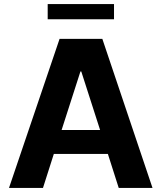

<svg xmlns="http://www.w3.org/2000/svg" viewBox="-20 -918 789 938"><path d="M190 0 243 -166H507L560 0H725L480 -728H271L24 0ZM213 -824H537V-898H213ZM281 -283 373 -569H377L469 -283Z"/></svg>

Font: Wafeq
Style: Bold
Weight: 700
Designer: Rasmus Andersson & Azza Alameddine
Foundry: Google & TypeTogether
Version: Version 3.000;FEAKit 1.0